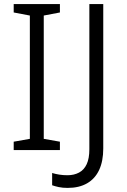

<svg xmlns="http://www.w3.org/2000/svg" viewBox="-20 -734 619 939"><path d="M273 0H47V-41L126 -55V-658L47 -673V-714H273V-673L194 -658V-55L273 -41ZM311 185Q286 185 267.5 181Q249 177 235 172V112Q251 117 270 120Q289 123 310 123Q342 123 366.5 110Q391 97 404 69Q417 41 417 -4V-714H485V-8Q485 54 465 97Q445 140 406 162.5Q367 185 311 185Z"/></svg>

Font: Noto Sans Syriac Eastern Light
Style: Regular
Weight: 300
Designer: Patrick Giasson and the Monotype Design Team
Foundry: Monotype Imaging Inc.
Version: Version 3.001